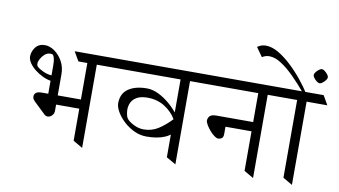

<svg xmlns="http://www.w3.org/2000/svg" viewBox="-86 -1114 2328 1318"><g transform="rotate(10 1078.0 -455.5)"><path d="M482.9 -38.1V-644.5H548.8V0ZM573.7 -644.5 610.8 -580.1H420.4L383.3 -644.5ZM656.2 -644.5 693.4 -580.1H541L503.9 -644.5ZM321.3 -473.6V-218.8Q321.3 -198.2 307.6 -184.6Q293.9 -170.9 278.3 -170.9Q265.1 -170.9 253.9 -181.2L173.3 -258.3Q168 -263.7 163.1 -271Q158.2 -278.3 158.2 -290.5Q158.2 -305.7 170.2 -315.7Q182.1 -325.7 211.9 -325.7H543.5V-261.7H255.4V-522Q255.4 -555.2 250.5 -572.3Q245.6 -589.4 240.7 -594.2Q235.8 -599.1 221.7 -599.1Q200.2 -599.1 183.1 -584Q166 -568.8 156 -549.8Q146 -530.8 146 -519Q146 -509.3 147.9 -504.2Q149.9 -499 152.8 -496.1Q167 -482.4 198 -468.3Q229 -454.1 264.6 -453.1V-414.6Q233.4 -418.5 202.1 -432.9Q170.9 -447.3 145 -467.8Q119.1 -488.3 103.5 -511.5Q87.9 -534.7 87.9 -556.6Q87.9 -591.3 110.6 -620.8Q133.3 -650.4 175.8 -650.4Q210 -650.4 243.4 -626.7Q276.9 -603 299.1 -563Q321.3 -522.9 321.3 -473.6Z M1189.9 -258.8Q1149.9 -198.2 1098.1 -175.8Q1046.4 -153.3 969.7 -153.3Q924.3 -153.3 882.8 -173.1Q841.3 -192.9 808.8 -223.4Q776.4 -253.9 757.8 -286.6Q739.3 -319.3 739.3 -344.7Q739.3 -413.1 787.8 -446.3Q836.4 -479.5 917 -479.5Q955.6 -479.5 996.6 -460Q1037.6 -440.4 1075.4 -408.2Q1113.3 -376 1143.3 -336.9Q1173.3 -297.9 1189.9 -258.8ZM1132.8 -302.7Q1103.5 -352.1 1051.8 -384.8Q1000 -417.5 931.6 -417.5Q886.2 -417.5 859.1 -402.6Q832 -387.7 820.3 -364Q808.6 -340.3 808.6 -313.5Q808.6 -301.3 812 -282.2Q815.4 -263.2 822.3 -253.4Q835.9 -233.9 871.1 -216.1Q906.2 -198.2 942.4 -198.2Q997.6 -198.2 1042.7 -226.8Q1087.9 -255.4 1132.8 -302.7ZM1058.1 -644.5 1095.2 -580.1H646.5L609.4 -644.5ZM1306.2 -644.5 1343.3 -580.1H899.9L862.8 -644.5ZM1132.8 -37.6V-644H1198.7V0.5Z M1671.4 -644.5 1708.5 -580.1H1296.4L1259.3 -644.5ZM1847.7 -644.5 1884.8 -580.1H1441.4L1404.3 -644.5ZM1674.3 -38.1V-644.5H1740.2V0ZM1739.3 -378.4V-314H1492.7V-264.2Q1492.7 -240.2 1481.4 -232.7Q1470.2 -225.1 1457 -225.1Q1445.3 -225.1 1428.7 -237.5Q1412.1 -250 1396.5 -268.3Q1380.9 -286.6 1370.4 -304.7Q1359.9 -322.8 1359.9 -333.5Q1359.9 -351.6 1372.1 -365Q1384.3 -378.4 1419.4 -378.4Z M1991.2 -644.5 2028.3 -580.1H1837.9L1800.8 -644.5ZM2118.7 -644.5 2155.8 -580.1H1965.3L1928.2 -644.5ZM1945.3 -38.1V-644.5H2011.2V0ZM1995.1 -638.7H1972.2Q1927.7 -691.9 1881.3 -738.3Q1835 -784.7 1790.3 -813.7Q1745.6 -842.8 1705.6 -842.8Q1678.7 -842.8 1655.8 -827.6L1610.8 -891.1Q1637.7 -910.6 1669.9 -910.6Q1712.4 -910.6 1759 -883.1Q1805.7 -855.5 1850.8 -812.7Q1896 -770 1933.6 -723.4Q1971.2 -676.8 1995.1 -638.7Z M2027.3 -769Q2027.3 -777.8 2036.1 -789.3Q2044.9 -800.8 2056.4 -809.6Q2067.9 -818.4 2076.7 -818.4Q2085.4 -818.4 2096.9 -809.6Q2108.4 -800.8 2117.2 -789.3Q2126 -777.8 2126 -769Q2126 -760.3 2117.2 -748.8Q2108.4 -737.3 2096.9 -728.5Q2085.4 -719.7 2076.7 -719.7Q2067.9 -719.7 2056.4 -728.5Q2044.9 -737.3 2036.1 -748.8Q2027.3 -760.3 2027.3 -769Z"/></g></svg>

Font: Annapurna SIL
Style: Regular
Weight: 400
Designer: Peter Martin, Annie Olsen
Foundry: SIL International
Version: Version 2.000